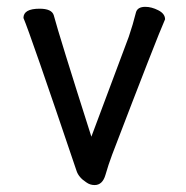

<svg xmlns="http://www.w3.org/2000/svg" viewBox="-20 -512 540 556"><path d="M253.9 23.9Q240.7 23.9 230 16.1Q208 2 201.7 -17.1Q66.9 -416 47.9 -460Q47.9 -486.8 94.7 -486.8Q129.9 -486.8 135.7 -467.8Q150.9 -410.2 244.6 -116.2L353 -405.8Q364.7 -439.9 374 -477.1Q378.9 -492.2 400.9 -492.2Q418.9 -492.2 438.5 -482.2Q458 -472.2 458 -456.1Q435.1 -404.8 304.7 -64Q293.9 -35.2 285.4 -5.6Q276.9 23.9 253.9 23.9Z"/></svg>

Font: LXGW WenKai Mono Screen
Style: Regular
Weight: 400
Monospace: yes
Designer: LXGW / Fontworks Inc.
Foundry: LXGW / Fontworks Inc.
Version: Version 1.330;April 28,2024